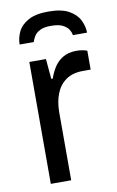

<svg xmlns="http://www.w3.org/2000/svg" viewBox="-83 -770 499 816"><g transform="rotate(-10 166.0 -361.5)"><path d="M68.7 0V-526H140.4L148.1 -439.3H154.6Q162.8 -463.9 176.8 -486.3Q190.8 -508.7 214.8 -523.4Q238.7 -538 274 -538Q289.1 -538 301.4 -535.5Q313.8 -532.9 319.8 -530.4V-448.9H287Q241.8 -448.9 213 -428.6Q184.3 -408.3 170.5 -373.1Q156.7 -337.9 156.7 -292.6V0ZM185 -723Q241.6 -723 273.4 -705.3Q305.1 -687.6 318.5 -660.8Q331.9 -634 331.9 -606.2H270.7Q269.7 -617.2 261.9 -630.1Q254.1 -643 236.3 -652.1Q218.4 -661.3 185.9 -661.3Q154.4 -661.3 137.3 -652.1Q120.2 -643 112.7 -630.1Q105.1 -617.2 102.2 -606.2H41Q41 -634 53.7 -660.8Q66.4 -687.6 98.1 -705.3Q129.9 -723 185 -723Z"/></g></svg>

Font: Archivo Variable SemiBold
Style: Regular
Weight: 600
Designer: Hector Gatti
Foundry: Omnibus-Type
Version: Version 2.001